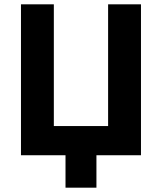

<svg xmlns="http://www.w3.org/2000/svg" viewBox="-20 -718 749 888"><path d="M283 150V0H77V-698H229V-135H480V-698H632V0H426V150Z"/></svg>

Font: IBM Plex Sans Var
Style: Regular
Weight: 400
Designer: Mike Abbink, Paul van der Laan, Pieter van Rosmalen
Foundry: Bold Monday
Version: Version 3.000